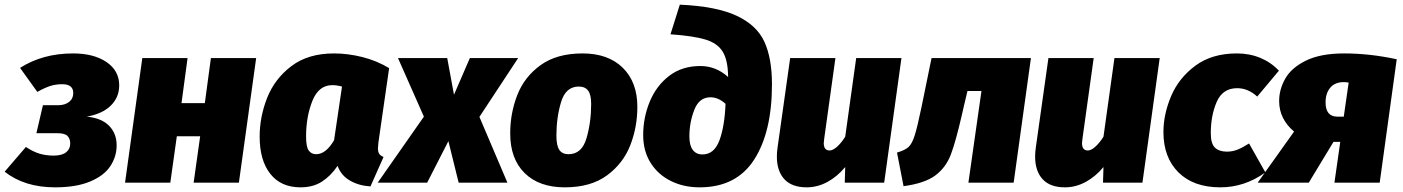

<svg xmlns="http://www.w3.org/2000/svg" viewBox="-46 -783 6012 823"><path d="M465 -417Q465 -366 429 -330.5Q393 -295 326 -283Q389 -277 421.5 -244Q454 -211 454 -160Q454 -112 427 -71Q400 -30 340.5 -5Q281 20 190 20Q59 20 -26 -47L65 -153Q97 -132 124.5 -124Q152 -116 184 -116Q219 -116 237 -130Q255 -144 255 -168Q255 -188 243.5 -200Q232 -212 200 -212H110L138 -332H203Q232 -332 250 -346Q268 -360 268 -384Q268 -422 221 -422Q192 -422 168 -414Q144 -406 114 -389L40 -492Q137 -554 267 -554Q356 -554 410.5 -517Q465 -480 465 -417Z M812 -199H712L684 0H490L564 -534H758L732 -341H832L858 -534H1052L978 0H784Z M1622 -491 1576 -172Q1574 -152 1574 -147Q1574 -133 1579 -124.5Q1584 -116 1598 -110L1542 16Q1492 13 1454 -9Q1416 -31 1401 -72Q1372 -29 1334 -4.5Q1296 20 1242 20Q1158 20 1112.5 -38Q1067 -96 1067 -197Q1067 -283 1099.5 -364.5Q1132 -446 1203.5 -500Q1275 -554 1386 -554Q1445 -554 1507 -538.5Q1569 -523 1622 -491ZM1266 -198Q1266 -153 1277.5 -137.5Q1289 -122 1309 -122Q1351 -122 1386 -182L1420 -412Q1398 -418 1378 -418Q1320 -418 1293 -350.5Q1266 -283 1266 -198Z M2009 -282 2129 0H1920L1876 -178L1785 0H1573L1771 -283L1660 -534H1871L1900 -377L1968 -534H2175Z M2141 -211Q2141 -298 2171.5 -376Q2202 -454 2271.5 -504Q2341 -554 2451 -554Q2561 -554 2623.5 -492.5Q2686 -431 2686 -325Q2686 -238 2655.5 -160Q2625 -82 2555.5 -31Q2486 20 2375 20Q2265 20 2203 -41Q2141 -102 2141 -211ZM2488 -338Q2488 -377 2475 -394.5Q2462 -412 2435 -412Q2379 -412 2359 -345.5Q2339 -279 2339 -201Q2339 -159 2351.5 -140.5Q2364 -122 2391 -122Q2448 -122 2468 -190.5Q2488 -259 2488 -338Z M2711 -204Q2711 -279 2739 -347Q2767 -415 2822 -457.5Q2877 -500 2956 -500Q3023 -500 3075 -453V-456Q3074 -526 3051.5 -562Q3029 -598 2978 -613.5Q2927 -629 2828 -636L2868 -763Q3025 -756 3111.5 -715.5Q3198 -675 3230.5 -604Q3263 -533 3263 -422Q3263 -217 3186.5 -98.5Q3110 20 2953 20Q2884 20 2829 -7.5Q2774 -35 2742.5 -85.5Q2711 -136 2711 -204ZM3064 -338Q3033 -366 2999 -366Q2951 -366 2930 -312Q2909 -258 2909 -198Q2909 -160 2923.5 -140.5Q2938 -121 2965 -121Q3015 -121 3037.5 -180.5Q3060 -240 3064 -338Z M3284 -112Q3284 -130 3287 -151L3341 -534H3535L3487 -189Q3485 -175 3485 -170Q3485 -138 3510 -138Q3524 -138 3542 -154Q3560 -170 3577 -197L3624 -534H3818L3744 0H3575L3577 -67Q3543 -26 3500.5 -3Q3458 20 3412 20Q3348 20 3316 -15Q3284 -50 3284 -112Z M4299 0H4105L4161 -393H4101L4086 -330L4079 -299Q4051 -176 4029.5 -120Q4008 -64 3962.5 -30.5Q3917 3 3827 15L3799 -129Q3833 -139 3848 -152.5Q3863 -166 3874.5 -201.5Q3886 -237 3904 -324L3947 -534H4373Z M4391 -112Q4391 -130 4394 -151L4448 -534H4642L4594 -189Q4592 -175 4592 -170Q4592 -138 4617 -138Q4631 -138 4649 -154Q4667 -170 4684 -197L4731 -534H4925L4851 0H4682L4684 -67Q4650 -26 4607.5 -3Q4565 20 4519 20Q4455 20 4423 -15Q4391 -50 4391 -112Z M5436 -480 5343 -369Q5304 -405 5257 -405Q5195 -405 5169.5 -346.5Q5144 -288 5144 -212Q5144 -167 5162 -150Q5180 -133 5213 -133Q5236 -133 5257 -141Q5278 -149 5308 -168L5378 -44Q5289 20 5185 20Q5070 20 5005.5 -44Q4941 -108 4941 -217Q4941 -293 4974 -371Q5007 -449 5078 -501.5Q5149 -554 5256 -554Q5310 -554 5356 -535Q5402 -516 5436 -480Z M5941 -529 5868 0H5674L5699 -175H5670L5564 0H5345L5501 -219Q5437 -273 5437 -350Q5437 -400 5463.5 -446.5Q5490 -493 5552.5 -523.5Q5615 -554 5716 -554Q5825 -554 5941 -529ZM5636 -344Q5636 -283 5687 -283H5714L5735 -429Q5723 -431 5714 -431Q5676 -431 5656 -407Q5636 -383 5636 -344Z"/></svg>

Font: FiraGO Heavy
Style: Italic
Weight: 900
Italic angle: -8°
Designer: bBox Type GmbH
Foundry: bBox Type GmbH
Version: Version 1.001